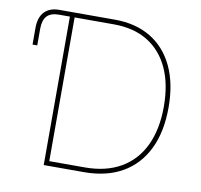

<svg xmlns="http://www.w3.org/2000/svg" viewBox="-80 -813 939 898"><g transform="rotate(10 389.0 -364.0)"><path d="M35.2 -545.9V-625Q35.2 -674.8 59.8 -701.2Q84.5 -727.5 130.9 -727.5H184.6V-705.1H132.8Q94.2 -705.1 75.9 -685.5Q57.6 -666 57.6 -625V-545.9ZM375 0H196.3V-22.5H375Q476.1 -22.5 546.6 -63.5Q617.2 -104.5 653.8 -181.6Q690.4 -258.8 690.4 -366.2Q690.4 -472.7 655.5 -548.3Q620.6 -624 554.4 -664.6Q488.3 -705.1 393.6 -705.1H196.3V-727.5H393.6Q494.1 -727.5 565.4 -684.3Q636.7 -641.1 674.8 -560.3Q712.9 -479.5 712.9 -366.2Q712.9 -250.5 672.9 -168.5Q632.8 -86.4 557.4 -43.2Q481.9 0 375 0ZM207 -727.5V0H184.6V-727.5Z"/></g></svg>

Font: Inter 18pt Thin
Style: Regular
Weight: 250
Designer: Rasmus Andersson
Foundry: rsms
Version: Version 4.001;git-66647c0bb